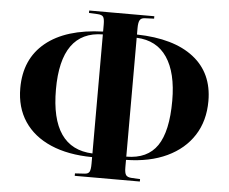

<svg xmlns="http://www.w3.org/2000/svg" viewBox="-55 -837 1123 943"><g transform="rotate(5 506.0 -365.5)"><path d="M347 42V30L395 27Q412 26 418 15.5Q424 5 424 -25V-57Q305 -58 219.5 -95Q134 -132 88.5 -200.5Q43 -269 43 -364Q43 -508 142 -589Q241 -670 424 -676V-711Q424 -739 417.5 -748.5Q411 -758 389 -759L347 -761V-773H668V-761L621 -759Q604 -758 597.5 -746.5Q591 -735 591 -707V-676Q773 -672 871 -595.5Q969 -519 969 -381Q969 -283 923 -211.5Q877 -140 792.5 -100Q708 -60 591 -58V-21Q591 7 598.5 17Q606 27 627 28L668 30V42ZM424 -75V-662Q218 -660 218 -373Q218 -83 424 -75ZM591 -74Q695 -74 743.5 -145Q792 -216 792 -367Q792 -505 741 -580.5Q690 -656 591 -660Z"/></g></svg>

Font: Literata 72pt
Style: Bold
Weight: 700
Designer: Latin by Veronika Burian and Jose Scaglione. Greek by Irene Vlachou. Cyrillic by Vera Evstafieva.
Foundry: TypeTogether
Version: Version 3.002